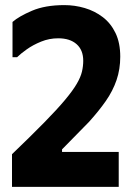

<svg xmlns="http://www.w3.org/2000/svg" viewBox="-20 -732 518 752"><path d="M451 -510Q451 -564 432.5 -602.5Q414 -641 382.5 -665Q351 -689 312 -700.5Q273 -712 232 -712Q157 -712 105.5 -690Q54 -668 29 -646V-508H47Q60 -521 84.5 -538.5Q109 -556 141 -569Q173 -582 208 -582Q254 -582 280 -559Q306 -536 306 -494Q306 -473 301 -451.5Q296 -430 280.5 -403.5Q265 -377 234.5 -340.5Q204 -304 153 -252Q102 -200 27 -128V0H445V-137H223V-147L328 -254Q367 -297 394.5 -336.5Q422 -376 436.5 -418.5Q451 -461 451 -510Z"/></svg>

Font: Phudu SemiBold
Style: Regular
Weight: 600
Version: Version 1.005;gftools[0.9.23]